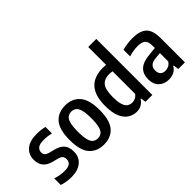

<svg xmlns="http://www.w3.org/2000/svg" viewBox="-44 -1377 1957 1957"><g transform="rotate(-45 934.5 -399.0)"><path d="M173.5 10Q101 10 39 -11.5V-106Q105.5 -84 171.5 -84Q221 -84 244.5 -102.5Q268 -121 268 -154.5Q268 -183.5 254 -198.2Q240 -213 212.5 -220.5L148.5 -236.5Q86 -253 55.5 -290Q25 -327 25 -389Q25 -462 78.2 -507.8Q131.5 -553.5 233.5 -553.5Q266 -553.5 293.8 -550Q321.5 -546.5 347 -540.5V-446Q295 -459.5 239 -459.5Q180 -459.5 156 -438.8Q132 -418 132 -389.5Q132 -364 145.5 -349.2Q159 -334.5 187 -327L250.5 -311Q316 -293.5 345.5 -256.8Q375 -220 375 -157.5Q375 -79.5 321.2 -34.8Q267.5 10 173.5 10Z M643 10Q542 10 484.2 -56Q426.5 -122 426.5 -270.5Q426.5 -421 484 -487.2Q541.5 -553.5 643 -553.5Q744.5 -553.5 802.2 -486.2Q860 -419 860 -271.5Q860 -122.5 802.5 -56.2Q745 10 643 10ZM643 -79.5Q673.5 -79.5 695.2 -95.2Q717 -111 728.8 -152Q740.5 -193 740.5 -269.5Q740.5 -348 728.8 -390.2Q717 -432.5 695 -448.5Q673 -464.5 643 -464.5Q613 -464.5 591.2 -448.5Q569.5 -432.5 557.8 -391Q546 -349.5 546 -272.5Q546 -194.5 557.5 -152.8Q569 -111 590.8 -95.2Q612.5 -79.5 643 -79.5Z M1115.5 10Q1066 10 1023.2 -16.5Q980.5 -43 954.2 -102.5Q928 -162 928 -261.5Q928 -408 992.8 -480.5Q1057.5 -553 1190 -553Q1209.5 -553 1231.5 -551V-808H1347.5V0H1249L1240.5 -56.5H1234.5Q1218 -27.5 1187.8 -8.8Q1157.5 10 1115.5 10ZM1150.5 -89Q1173.5 -89 1195.8 -100.2Q1218 -111.5 1231.5 -133V-457.5Q1206.5 -461.5 1181.5 -461.5Q1116.5 -461.5 1082 -420.2Q1047.5 -379 1047.5 -272.5Q1047.5 -197.5 1061 -158Q1074.5 -118.5 1097.8 -103.8Q1121 -89 1150.5 -89Z M1580 9.5Q1513.5 9.5 1471.8 -31Q1430 -71.5 1430 -143.5Q1430 -219 1475.5 -261.5Q1521 -304 1622 -312.5L1704 -320.5V-354Q1704 -414 1677.8 -436.2Q1651.5 -458.5 1593 -458.5Q1565 -458.5 1531.5 -453.5Q1498 -448.5 1465.5 -438V-533Q1498 -543 1538 -548.2Q1578 -553.5 1613.5 -553.5Q1717 -553.5 1767.2 -508.5Q1817.5 -463.5 1817.5 -349V0H1722L1713.5 -58.5H1707.5Q1686.5 -22.5 1653.2 -6.5Q1620 9.5 1580 9.5ZM1544.5 -156.5Q1544.5 -117 1564 -98.2Q1583.5 -79.5 1618 -79.5Q1639.5 -79.5 1662.5 -89.5Q1685.5 -99.5 1704 -127V-247.5L1634 -241Q1544.5 -233 1544.5 -156.5Z"/></g></svg>

Font: Encode Sans Condensed SemiBold
Style: Regular
Weight: 600
Width: 3
Designer: Multiple Designers
Foundry: Impallari Type
Version: Version 3.000; ttfautohint (v1.8.3) -l 8 -r 50 -G 200 -x 14 